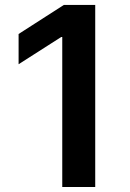

<svg xmlns="http://www.w3.org/2000/svg" viewBox="-20 -747 521 767"><path d="M360.4 -727.3V0H228.7V-599.1H224.4L54.3 -490.4V-611.2L235.1 -727.3Z"/></svg>

Font: Inter P Semi Bold
Style: Regular
Weight: 600
Designer: Rasmus Andersson
Foundry: rsms
Version: Version 3.018;git-588b23468